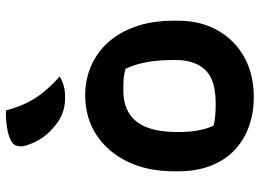

<svg xmlns="http://www.w3.org/2000/svg" viewBox="-133 -721 866 640"><g transform="rotate(-90 300.0 -401.0)"><path d="M303 -550Q353 -550 397.5 -531.5Q442 -513 476.5 -476Q511 -439 531 -383.5Q551 -328 551 -253V-240Q551 -165 518.5 -108Q486 -51 429 -19.5Q372 12 296 12Q245 12 200.5 -3.5Q156 -19 122 -50Q88 -81 68.5 -129Q49 -177 49 -241V-254Q49 -343 81.5 -409.5Q114 -476 171 -513Q228 -550 303 -550ZM320 -423Q273 -423 242 -403.5Q211 -384 195.5 -344.5Q180 -305 180 -244V-237Q180 -204 185 -175Q190 -146 201 -122Q218 -118 235 -116.5Q252 -115 276 -115Q325 -115 356.5 -129Q388 -143 404 -173.5Q420 -204 420 -250V-257Q420 -305 413 -344Q406 -383 391 -415Q377 -420 360.5 -421.5Q344 -423 320 -423ZM252 -814Q262 -776 276.5 -746Q291 -716 312.5 -689.5Q334 -663 365 -635Q350 -626 333.5 -621.5Q317 -617 297 -617Q273 -617 254.5 -622Q236 -627 218 -638Q200 -650 183 -666.5Q166 -683 153.5 -704.5Q141 -726 134 -751Q130 -765 134 -778Q138 -791 152 -798Q164 -804 179 -807.5Q194 -811 212.5 -813Q231 -815 252 -814Z"/></g></svg>

Font: Recursive Casual
Style: Bold
Weight: 700
Version: Version 1.085